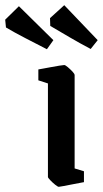

<svg xmlns="http://www.w3.org/2000/svg" viewBox="-118 -711 397 741"><path d="M109 10Q105 10 95 2Q85 -6 76 -15.5Q67 -25 67 -28V-389L30 -401V-443Q30 -443 44 -445.5Q58 -448 76.5 -451.5Q95 -455 110.5 -457.5Q126 -460 130 -460Q134 -460 143.5 -452Q153 -444 161.5 -435Q170 -426 170 -421V-61L206 -50V-8Q206 -8 192.5 -5.5Q179 -3 161 0.5Q143 4 127.5 7Q112 10 109 10ZM232 -522Q192 -543 151 -567Q110 -591 76 -611L75 -641L130 -691L259 -556ZM63 -521Q22 -542 -20.5 -564Q-63 -586 -95 -605L-98 -635L-45 -687L88 -556Z"/></svg>

Font: Grenze Gotisch Medium
Style: Regular
Weight: 500
Designer: Renata Polastri
Foundry: Omnibus-Type
Version: Version 1.001